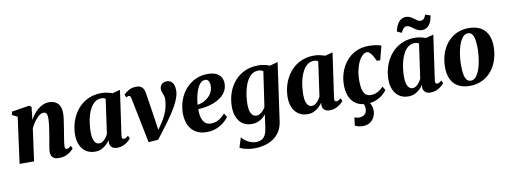

<svg xmlns="http://www.w3.org/2000/svg" viewBox="-75 -1208 5037 1900"><g transform="rotate(-10 2444.0 -258.0)"><path d="M238 -407Q253.5 -435 273.2 -460.8Q293 -486.5 317.5 -506.8Q342 -527 370 -538.8Q398 -550.5 429.5 -550.5Q485 -550.5 517 -518.2Q549 -486 549 -417Q549 -397 545.2 -367.5Q541.5 -338 536.2 -305.8Q531 -273.5 527 -246Q523 -220.5 518 -192.2Q513 -164 509.5 -138Q506 -112 505 -94Q505 -76.5 510.8 -70.8Q516.5 -65 523 -65Q531.5 -65 542 -70.2Q552.5 -75.5 568 -88L581 -58.5Q573.5 -49.5 554.2 -32.8Q535 -16 504.8 -2.8Q474.5 10.5 432.5 10.5Q402 10.5 384.2 0.8Q366.5 -9 358.8 -25.5Q351 -42 351 -62Q351 -73 353.2 -90.5Q355.5 -108 359.2 -129.8Q363 -151.5 367 -174.5Q371 -197.5 374.5 -218Q378 -240 381.8 -263.5Q385.5 -287 388.8 -310.5Q392 -334 394 -355.8Q396 -377.5 396 -395Q395.5 -419 391.8 -432.5Q388 -446 379.5 -452Q371 -458 356.5 -458Q340.5 -458 322.8 -446.8Q305 -435.5 287.5 -416.2Q270 -397 254.5 -373.2Q239 -349.5 227.5 -324L183 0H37.5L100 -463L47 -489.5L53 -522.5L229 -550.5L252 -536.5Z M1079 -100.5Q1076.5 -80.5 1081.8 -72.8Q1087 -65 1097.5 -65Q1106 -65 1116.5 -70.2Q1127 -75.5 1142 -88.5L1155.5 -59Q1147 -47.5 1127.8 -31Q1108.5 -14.5 1080.2 -2Q1052 10.5 1016 10.5Q981.5 10.5 962.5 -7.8Q943.5 -26 943.5 -56L947 -80Q933 -58.5 911.2 -37.8Q889.5 -17 860.5 -3.2Q831.5 10.5 795.5 10.5Q742.5 10.5 705 -14.8Q667.5 -40 647.8 -84.2Q628 -128.5 628 -186.5Q628 -242 642 -295Q656 -348 683 -394.2Q710 -440.5 749.8 -475.5Q789.5 -510.5 841.5 -530.2Q893.5 -550 957 -550Q985.5 -550 1014.8 -543.5Q1044 -537 1065.5 -529L1143 -549ZM988.5 -487Q981 -492 970.8 -495.5Q960.5 -499 947.5 -499Q911 -499 884 -479.5Q857 -460 837.8 -427.2Q818.5 -394.5 806.8 -353.2Q795 -312 789.8 -268.5Q784.5 -225 784.5 -184Q784.5 -142.5 793 -115.8Q801.5 -89 816.5 -76Q831.5 -63 851 -63Q864 -63 876.5 -69.2Q889 -75.5 900.5 -86.2Q912 -97 922 -111Q932 -125 939.5 -140.5Z M1240.5 -445.5Q1237.5 -461.5 1232.2 -468Q1227 -474.5 1218.5 -474.5Q1210.5 -474.5 1204.5 -471.5Q1198.5 -468.5 1191.5 -464L1178.5 -495Q1186.5 -503 1204 -516.5Q1221.5 -530 1247.2 -541Q1273 -552 1304 -552Q1332 -552 1349.8 -542.8Q1367.5 -533.5 1377 -516.2Q1386.5 -499 1390.5 -474L1433 -197.5L1454 -51L1415.5 -45.5L1487.5 -151Q1515 -191.5 1532.5 -230.5Q1550 -269.5 1558.5 -308.2Q1567 -347 1567.5 -386Q1567.5 -404 1561.2 -420.2Q1555 -436.5 1548.8 -452.8Q1542.5 -469 1542.5 -487Q1542.5 -514 1561 -533Q1579.5 -552 1610.5 -552Q1640.5 -552 1657.8 -537.2Q1675 -522.5 1682.5 -499Q1690 -475.5 1690 -450Q1690.5 -404.5 1665.5 -347.2Q1640.5 -290 1594 -220Q1547.5 -150 1482.5 -66.5L1429 3L1332 10L1297.5 -162.5Z M2140 -101.5Q2126 -81 2096 -54.5Q2066 -28 2021 -8.2Q1976 11.5 1917 11.5Q1862.5 11.5 1824 -7Q1785.5 -25.5 1761.5 -56.5Q1737.5 -87.5 1726.5 -126.2Q1715.5 -165 1715 -205.5Q1715 -280 1738 -343.5Q1761 -407 1802.8 -454Q1844.5 -501 1900.5 -527.2Q1956.5 -553.5 2022.5 -553.5Q2075 -553.5 2108 -538.2Q2141 -523 2156.8 -496.5Q2172.5 -470 2173.5 -437Q2174 -390.5 2154.5 -355.8Q2135 -321 2102 -296.8Q2069 -272.5 2029 -257Q1989 -241.5 1948.2 -234.5Q1907.5 -227.5 1873.5 -226.5Q1872 -190.5 1877.2 -161Q1882.5 -131.5 1894.5 -110Q1906.5 -88.5 1925.8 -76.8Q1945 -65 1971.5 -65Q2006 -65 2032.8 -76.2Q2059.5 -87.5 2080.2 -105Q2101 -122.5 2116 -140.5ZM1990 -500Q1962 -500 1941.2 -478.2Q1920.5 -456.5 1906.5 -421.8Q1892.5 -387 1884.5 -347Q1876.5 -307 1874 -270.5Q1893.5 -272.5 1915.8 -280.5Q1938 -288.5 1959.2 -302.5Q1980.5 -316.5 1997.8 -335.8Q2015 -355 2025 -379.8Q2035 -404.5 2034.5 -434Q2033.5 -468.5 2022 -484.2Q2010.5 -500 1990 -500Z M2645.5 28.5Q2637.5 91 2609.5 134Q2581.5 177 2540.8 202.8Q2500 228.5 2452.5 240.2Q2405 252 2357 252Q2326 252 2297 247.5Q2268 243 2244.8 235.8Q2221.5 228.5 2208 219.5L2240 119.5Q2249 136 2271 153Q2293 170 2321.8 181.8Q2350.5 193.5 2379 193.5Q2413 193.5 2436.8 181Q2460.5 168.5 2474.8 140.5Q2489 112.5 2495 66.5L2512.5 -62Q2498 -43.5 2478 -26.8Q2458 -10 2431.5 0.2Q2405 10.5 2372 10.5Q2318 10.5 2280.5 -14.8Q2243 -40 2223.5 -85.2Q2204 -130.5 2204 -190.5Q2204 -245 2217.2 -297.8Q2230.5 -350.5 2257.2 -396Q2284 -441.5 2323.5 -476.2Q2363 -511 2415.5 -530.5Q2468 -550 2533 -550Q2564 -550 2594.5 -543.2Q2625 -536.5 2646 -527.5L2727 -549ZM2572.5 -485Q2565 -491 2552.8 -495.2Q2540.5 -499.5 2524.5 -499.5Q2487 -499.5 2459.2 -479.5Q2431.5 -459.5 2412.5 -426Q2393.5 -392.5 2382 -351.2Q2370.5 -310 2365.2 -267Q2360 -224 2360 -185.5Q2360 -154 2365.2 -131Q2370.5 -108 2379.8 -93Q2389 -78 2402 -70.5Q2415 -63 2430 -63Q2448.5 -63 2466 -73.5Q2483.5 -84 2497.8 -100Q2512 -116 2521 -133Z M3215 -100.5Q3212.5 -80.5 3217.8 -72.8Q3223 -65 3233.5 -65Q3242 -65 3252.5 -70.2Q3263 -75.5 3278 -88.5L3291.5 -59Q3283 -47.5 3263.8 -31Q3244.5 -14.5 3216.2 -2Q3188 10.5 3152 10.5Q3117.5 10.5 3098.5 -7.8Q3079.5 -26 3079.5 -56L3083 -80Q3069 -58.5 3047.2 -37.8Q3025.5 -17 2996.5 -3.2Q2967.5 10.5 2931.5 10.5Q2878.5 10.5 2841 -14.8Q2803.5 -40 2783.8 -84.2Q2764 -128.5 2764 -186.5Q2764 -242 2778 -295Q2792 -348 2819 -394.2Q2846 -440.5 2885.8 -475.5Q2925.5 -510.5 2977.5 -530.2Q3029.5 -550 3093 -550Q3121.5 -550 3150.8 -543.5Q3180 -537 3201.5 -529L3279 -549ZM3124.5 -487Q3117 -492 3106.8 -495.5Q3096.5 -499 3083.5 -499Q3047 -499 3020 -479.5Q2993 -460 2973.8 -427.2Q2954.5 -394.5 2942.8 -353.2Q2931 -312 2925.8 -268.5Q2920.5 -225 2920.5 -184Q2920.5 -142.5 2929 -115.8Q2937.5 -89 2952.5 -76Q2967.5 -63 2987 -63Q3000 -63 3012.5 -69.2Q3025 -75.5 3036.5 -86.2Q3048 -97 3058 -111Q3068 -125 3075.5 -140.5Z M3522 10.5Q3436 10.5 3385 -46Q3334 -102.5 3333.5 -209Q3332.5 -270.5 3351.8 -331Q3371 -391.5 3409.5 -441Q3448 -490.5 3506.5 -520.5Q3565 -550.5 3643 -550.5Q3672.5 -550.5 3707.8 -545.8Q3743 -541 3767 -531L3730 -390.5L3696 -391Q3684 -418.5 3670.8 -441.2Q3657.5 -464 3643.2 -478Q3629 -492 3615.5 -492Q3592.5 -492 3570 -472Q3547.5 -452 3529.2 -415.2Q3511 -378.5 3500.2 -328Q3489.5 -277.5 3490.5 -216.5Q3491 -163.5 3501.8 -130.5Q3512.5 -97.5 3532.2 -82.5Q3552 -67.5 3580.5 -67.5Q3609 -67.5 3632.2 -76.5Q3655.5 -85.5 3674 -99.8Q3692.5 -114 3706.5 -130.5L3729.5 -92Q3715 -70.5 3687 -46.5Q3659 -22.5 3617.8 -6Q3576.5 10.5 3522 10.5ZM3448 221.5Q3427.5 221.5 3405.8 216.2Q3384 211 3370 202.5L3380.5 121.5Q3388.5 125.5 3401.8 128.8Q3415 132 3429.5 131.5Q3450.5 131 3467.2 123.5Q3484 116 3494 100.2Q3504 84.5 3505 60.5Q3505.5 32.5 3498.2 15.8Q3491 -1 3485.5 -13L3518.5 -15L3541.5 -13Q3556 4 3567.8 29.5Q3579.5 55 3579.5 89.5Q3579.5 123 3564.5 153.2Q3549.5 183.5 3520.2 202.5Q3491 221.5 3448 221.5Z M4227.5 -100.5Q4225 -80.5 4230.2 -72.8Q4235.5 -65 4246 -65Q4254.5 -65 4265 -70.2Q4275.5 -75.5 4290.5 -88.5L4304 -59Q4295.5 -47.5 4276.2 -31Q4257 -14.5 4228.8 -2Q4200.5 10.5 4164.5 10.5Q4130 10.5 4111 -7.8Q4092 -26 4092 -56L4095.5 -80Q4081.5 -58.5 4059.8 -37.8Q4038 -17 4009 -3.2Q3980 10.5 3944 10.5Q3891 10.5 3853.5 -14.8Q3816 -40 3796.2 -84.2Q3776.5 -128.5 3776.5 -186.5Q3776.5 -242 3790.5 -295Q3804.5 -348 3831.5 -394.2Q3858.5 -440.5 3898.2 -475.5Q3938 -510.5 3990 -530.2Q4042 -550 4105.5 -550Q4134 -550 4163.2 -543.5Q4192.5 -537 4214 -529L4291.5 -549ZM4137 -487Q4129.5 -492 4119.2 -495.5Q4109 -499 4096 -499Q4059.5 -499 4032.5 -479.5Q4005.5 -460 3986.2 -427.2Q3967 -394.5 3955.2 -353.2Q3943.5 -312 3938.2 -268.5Q3933 -225 3933 -184Q3933 -142.5 3941.5 -115.8Q3950 -89 3965 -76Q3980 -63 3999.5 -63Q4012.5 -63 4025 -69.2Q4037.5 -75.5 4049 -86.2Q4060.5 -97 4070.5 -111Q4080.5 -125 4088 -140.5ZM3941.5 -642Q3950 -683 3966 -711.2Q3982 -739.5 4004.2 -754Q4026.5 -768.5 4053 -768.5Q4077.5 -768.5 4096.2 -759.2Q4115 -750 4130.8 -737.2Q4146.5 -724.5 4162 -715Q4177.5 -705.5 4195.5 -705.5Q4209.5 -705.5 4222.8 -716.8Q4236 -728 4247 -758.5L4298 -740.5Q4291 -698 4276.5 -669.5Q4262 -641 4240.2 -626.8Q4218.5 -612.5 4189.5 -612.5Q4166.5 -612.5 4146.8 -622.2Q4127 -632 4110 -644.8Q4093 -657.5 4077.5 -667Q4062 -676.5 4046 -676.5Q4028 -676.5 4014.5 -663Q4001 -649.5 3987.5 -620.5Z M4646 -552Q4716.5 -552 4763.5 -526Q4810.5 -500 4834.8 -450.8Q4859 -401.5 4859.5 -331.5Q4859.5 -261.5 4839.8 -199.2Q4820 -137 4781.5 -89.2Q4743 -41.5 4687.2 -14Q4631.5 13.5 4560 13.5Q4491.5 13.5 4444.5 -12.8Q4397.5 -39 4373.8 -88.2Q4350 -137.5 4349.5 -206.5Q4349 -277.5 4368.8 -340Q4388.5 -402.5 4427 -450.2Q4465.5 -498 4520.8 -525Q4576 -552 4646 -552ZM4631 -502.5Q4604.5 -502.5 4584.2 -482.8Q4564 -463 4549.5 -430.2Q4535 -397.5 4526 -357.2Q4517 -317 4512.8 -275Q4508.5 -233 4509 -195.5Q4509 -139.5 4517 -104.2Q4525 -69 4540.5 -52.2Q4556 -35.5 4578.5 -35.5Q4605 -35.5 4625 -55.2Q4645 -75 4659.2 -107.8Q4673.5 -140.5 4682.5 -181Q4691.5 -221.5 4695.8 -263.8Q4700 -306 4700 -344Q4699.5 -401 4691.8 -435.8Q4684 -470.5 4669 -486.5Q4654 -502.5 4631 -502.5Z"/></g></svg>

Font: Merriweather 60pt ExtraBold
Style: Italic
Weight: 800
Italic angle: -7.8°
Version: Version 2.101